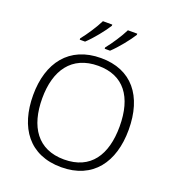

<svg xmlns="http://www.w3.org/2000/svg" viewBox="-166 -1076 1101 1214"><g transform="rotate(20 384.0 -469.0)"><path d="M548 -940V-948H485C463 -903 419 -836 387 -797V-788H423C466 -828 523 -899 548 -940ZM380 -940V-948H317C295 -903 251 -836 219 -797V-788H255C298 -828 355 -899 380 -940ZM705 -358C705 -585 593 -725 387 -725C173 -725 62 -576 62 -359C62 -141 168 10 384 10C597 10 705 -140 705 -358ZM123 -359C123 -547 208 -673 387 -673C558 -673 644 -557 644 -358C644 -167 563 -42 384 -42C206 -42 123 -169 123 -359Z"/></g></svg>

Font: Noto Sans Kannada Light
Style: Regular
Weight: 300
Designer: Jelle Bosma - Monotype Design Team
Foundry: Monotype Imaging Inc.
Version: Version 2.005